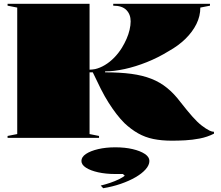

<svg xmlns="http://www.w3.org/2000/svg" viewBox="-20 -728 1167 1014"><path d="M888 15Q833 15 789.5 6Q746 -3 709 -24Q672 -45 637 -78Q616 -99 595.5 -125.5Q575 -152 554 -185Q533 -218 512.5 -258.5Q492 -299 470 -346H453V-20L503 -10V0H20V-10L71 -20V-688L20 -698V-708H453V-360Q460 -360 467.5 -361Q475 -362 482 -363Q508 -369 534 -384.5Q560 -400 583 -423.5Q606 -447 624 -476Q638 -499 648.5 -523Q659 -547 664.5 -571Q670 -595 670 -615Q670 -652 647.5 -675Q625 -698 578 -698V-708H1089V-698L1038 -688Q1038 -643 1017.5 -601.5Q997 -560 960 -523.5Q923 -487 871 -458Q816 -424 756 -400Q696 -376 639 -363.5Q582 -351 535 -351V-346Q614 -346 673.5 -338Q733 -330 779 -312Q825 -294 862.5 -263.5Q900 -233 933 -189Q969 -143 995.5 -113Q1022 -83 1044.5 -65.5Q1067 -48 1087 -38Q1100 -32 1110 -32V-22Q1074 -4 1035 3.5Q996 11 958.5 13Q921 15 888 15ZM525 266 512 252Q537 246 562 237.5Q587 229 607.5 219Q628 209 639 200L629 191H589Q539 191 498.5 182Q458 173 434 157.5Q410 142 410 122Q410 101 434 85Q458 69 498.5 59.5Q539 50 589 50Q640 50 680.5 59.5Q721 69 745 85Q769 101 769 122Q769 144 749 166.5Q729 189 695 208.5Q661 228 617.5 243Q574 258 525 266Z"/></svg>

Font: Kalnia SemiExpanded
Style: Bold
Weight: 700
Width: 6
Designer: Frida Medrano
Foundry: Frida Medrano
Version: Version 1.105